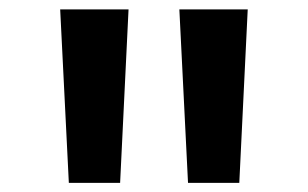

<svg xmlns="http://www.w3.org/2000/svg" viewBox="-20 -848 658 410"><path d="M127 -457.5 108.5 -828H254.5L236.5 -457.5ZM381.5 -457.5 363 -828H509L491 -457.5Z"/></svg>

Font: Merriweather Sans
Style: Bold
Weight: 700
Designer: Eben Sorkin
Foundry: Eben Sorkin
Version: Version 1.008; ttfautohint (v1.7.19-72a1) -l 8 -r 50 -G 200 